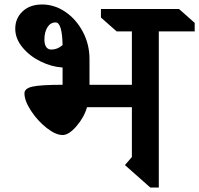

<svg xmlns="http://www.w3.org/2000/svg" viewBox="-20 -826 888 856"><path d="M688 -686V10H650L537 -90L568 -126V-348H368Q355 -303 321 -263.5Q287 -224 259 -224Q228 -224 187.5 -256Q147 -288 118 -332.5Q89 -377 89 -410Q89 -432 125.5 -440Q162 -448 259 -448V-525Q210 -528 161 -552Q112 -576 80 -615Q48 -654 48 -698Q48 -744 80.5 -775Q113 -806 168 -806Q223 -806 271.5 -773Q320 -740 349.5 -684Q379 -628 379 -563V-448H568V-686H500L430 -748V-786H778L848 -724V-686ZM209 -605Q236 -605 259 -625Q257 -726 228 -726Q205 -726 191.5 -704.5Q178 -683 178 -650Q178 -628 186 -616.5Q194 -605 209 -605Z"/></svg>

Font: Inknut
Style: Antiqua
Weight: 400
Designer: Claus Eggers Srensen
Foundry: Claus Eggers Srensen
Version: Version 1.000; ttfautohint (v1.2) -l 7 -r 28 -G 50 -x 13 -D 